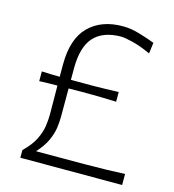

<svg xmlns="http://www.w3.org/2000/svg" viewBox="-107 -806 812 895"><g transform="rotate(15 299.0 -358.0)"><path d="M72.8 0V-37.1Q110.8 -73.7 127.9 -108.4Q145 -143.1 149.4 -174.1Q153.8 -205.1 153.8 -230L152.8 -369.6Q131.8 -369.6 109.9 -369.1Q87.9 -368.7 65.4 -367.7V-414.6Q87.9 -413.6 109.6 -412.8Q131.3 -412.1 152.3 -412.1V-471.2Q152.3 -595.7 212.9 -655.8Q273.4 -715.8 376.5 -715.8Q416.5 -715.8 460 -702.6Q503.4 -689.5 533.2 -677.7L526.4 -625Q477.1 -647.5 438 -657.2Q398.9 -667 379.4 -667Q293 -666 249.8 -618.2Q206.5 -570.3 206.5 -466.8V-411.6Q266.1 -411.1 319.1 -411.6Q372.1 -412.1 436.5 -414.6V-367.7Q372.1 -370.1 318.8 -370.6Q265.6 -371.1 206.5 -370.1V-236.3Q206.5 -209 202.4 -179.4Q198.2 -149.9 183.3 -117.2Q168.5 -84.5 135.7 -48.3H259.8Q327.1 -48.3 378.7 -48.6Q430.2 -48.8 474.6 -50Q519 -51.3 564 -53.2V0Z"/></g></svg>

Font: Pinar-DS3-FD Light
Style: Regular
Weight: 300
Designer: Amin Abedi
Version: Version 3.000